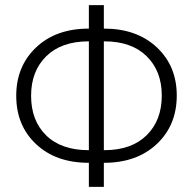

<svg xmlns="http://www.w3.org/2000/svg" viewBox="-20 -731 755 751"><path d="M386.2 -619.1H387.2Q515.1 -619.1 593.3 -545.9Q671.4 -472.7 671.4 -357.4Q671.4 -241.2 593.3 -167.7Q515.1 -94.2 387.2 -94.2H386.2V0H327.6V-94.2H327.1Q198.7 -94.2 121.1 -167.2Q43.5 -240.2 43.5 -356.4Q43.5 -471.7 121.1 -545.4Q198.7 -619.1 327.1 -619.1H327.6V-710.9H386.2ZM386.2 -569.3V-143.6H388.2Q494.1 -143.6 553.5 -201.9Q612.8 -260.3 612.8 -357.4Q612.8 -453.1 553.5 -511.2Q494.1 -569.3 388.2 -569.3ZM327.1 -569.3Q220.2 -569.3 160.9 -511Q101.6 -452.6 101.6 -356.4Q101.6 -259.3 160.6 -201.4Q219.7 -143.6 327.1 -143.6H327.6V-569.3Z"/></svg>

Font: Roboto Web
Style: Light
Weight: 300
Designer: Google
Version: Version 1.200310; 2013